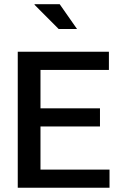

<svg xmlns="http://www.w3.org/2000/svg" viewBox="-20 -883 549 903"><path d="M450.2 -373.5V-288.1H170.4V-85.4H495.1V0H63.5V-639.6H492.2V-554.2H170.4V-373.5ZM260.7 -863.3 342.3 -746.6H255.9L142.1 -860.8L143.1 -863.3Z"/></svg>

Font: Yantramanav Medium
Style: Regular
Weight: 500
Version: Version 1.001;PS 1.0;hotconv 1.0.72;makeotf.lib2.5.5900; ttf